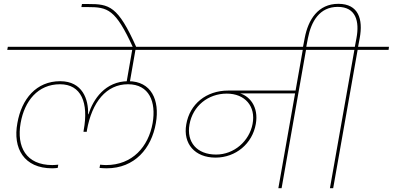

<svg xmlns="http://www.w3.org/2000/svg" viewBox="-20 -985 2056 1005"><path d="M441 -387C444 -464 412 -560 295 -560C170 -560 93 -467 71 -341C46 -208 106 -104 253 -104C264 -104 272 -105 282 -106L285 -123C274 -122 264 -121 254 -121C116 -121 66 -217 88 -341C108 -456 178 -544 294 -544C405 -544 445 -448 418 -303L417 -295H434L435 -303C461 -451 537 -544 650 -544C761 -544 798 -452 779 -341C757 -217 673 -121 535 -121C525 -121 515 -122 504 -123L501 -106C513 -105 526 -104 538 -104C685 -104 773 -208 796 -341C817 -461 772 -560 652 -560C530 -560 468 -465 443 -387ZM659 -552 689 -724H983L986 -740H21L18 -724H672L642 -552Z M694 -737C597 -955 552 -964 441 -964H409L406 -948H438C544 -948 584 -938 676 -737Z M1108 -160C1214 -160 1301 -233 1319 -336C1335 -425 1287 -488 1222 -500L1219 -496H1531L1534 -511H1175C1059 -511 973 -440 955 -334C937 -233 1000 -160 1108 -160ZM1111 -176C1011 -176 955 -241 972 -334C989 -430 1069 -495 1167 -495C1262 -495 1320 -429 1302 -336C1285 -247 1206 -176 1111 -176ZM1454 0 1583 -731H1566L1437 0ZM1743 -724 1746 -740H916L913 -724Z M1582 -734 1592 -786C1609 -872 1652 -949 1748 -949C1844 -949 1862 -872 1846 -786L1836 -733H1853L1863 -786C1881 -884 1857 -965 1751 -965C1645 -965 1593 -882 1575 -786L1565 -734ZM1724 0 1852 -724H2014L2016 -740H1675L1673 -724H1835L1707 0Z"/></svg>

Font: Poppins Devanagari Thin
Style: Italic
Weight: 100
Italic angle: -10°
Designer: Ninad Kale (Devanagari), Jonny Pinhorn (Latin)
Foundry: Indian Type Foundry
Version: 4.005